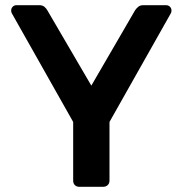

<svg xmlns="http://www.w3.org/2000/svg" viewBox="-20 -720 704 740"><path d="M286 0Q275 0 268.5 -6.5Q262 -13 262 -24V-250L26 -668Q23 -673 23 -679Q23 -688 29 -694Q35 -700 43 -700H132Q144 -700 151.5 -693.5Q159 -687 162 -681L332 -390L501 -681Q505 -687 512.5 -693.5Q520 -700 532 -700H620Q629 -700 635 -694Q641 -688 641 -679Q641 -673 638 -668L402 -250V-24Q402 -13 395 -6.5Q388 0 377 0Z"/></svg>

Font: Fz Rubik Med
Style: Regular
Weight: 500
Designer: Hubert and Fischer
Foundry: Hubert and Fischer
Version: Vit hóa bi FontZin.com